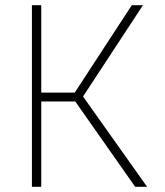

<svg xmlns="http://www.w3.org/2000/svg" viewBox="-20 -720 637 740"><path d="M501 0 270 -329H139V0H103V-700H139V-363H268L488 -700H531L300 -348L547 0Z"/></svg>

Font: TypoPRO Titillium Text
Style: 1 wt
Weight: 100
Designer: Accademia di Belle Arti di Urbino and others
Foundry: Accademia di Belle Arti di Urbino and others.
Version: Version 25.000